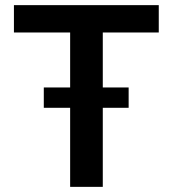

<svg xmlns="http://www.w3.org/2000/svg" viewBox="-20 -727 672 747"><path d="M34.2 -707H597.7V-600.6H379.9V-386.7H480.5V-307.6H379.9V0H252.9V-307.6H150.4V-386.7H252.9V-600.6H34.2Z"/></svg>

Font: Pretendard Std SemiBold
Style: Regular
Weight: 600
Designer: Base glyphs from Inter by Rasmus Andersson; Hangeul glyphs from Noto Sans CJK(Source Han Sans) by Jang Soo-young and Kan
Foundry: Kil Hyung-jin
Version: Version 1.309